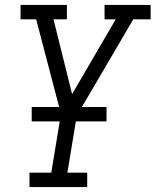

<svg xmlns="http://www.w3.org/2000/svg" viewBox="-20 -550 640 775"><path d="M99 205V147H187L226 -90L126 -472H63V-530H250V-472H196L271 -170L447 -472H402V-530H588V-472H518L290 -83L252 147H332V205ZM108 -60V-118H410V-60Z"/></svg>

Font: Iosevka Slab LtExObl
Style: Regular
Weight: 300
Width: 7
Italic angle: -9°
Monospace: yes
Designer: Belleve Invis
Foundry: Belleve Invis
Version: Version 11.1.0; ttfautohint (v1.8.3)